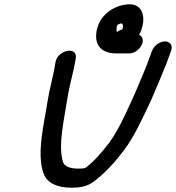

<svg xmlns="http://www.w3.org/2000/svg" viewBox="-20 -866 821 895"><path d="M748.9 -673C724.6 -673 697.6 -653.3 688.6 -629L672.3 -585C668.3 -574.1 664.3 -561.9 657.5 -546.1C634.5 -493 613.8 -438.1 589.7 -388.4C561 -323.6 525.8 -250.8 488.6 -199.9C452.5 -153.1 416.6 -111.7 378.3 -83.7C376.5 -82.4 366.9 -80 345.6 -80C305.2 -80 282.1 -90.9 274.9 -108C248.1 -182.8 279.5 -312.1 298.6 -432.9C307 -478.3 323.3 -535.9 330.6 -578.9L333.1 -593.9C343.1 -652.4 248.5 -633.7 238.9 -577.1L236.4 -562.2C231 -533 228.7 -519.4 220.1 -483.9C202.9 -414.4 196.8 -358 184.7 -295.4C169.7 -207.3 159 -119.2 184.4 -54.9C200.8 -11.7 248.7 9 312.7 9C347.4 9 384.1 5.9 419 -20.9C472.4 -61.9 517.3 -111.4 559.6 -168.1C606.1 -230 642.5 -311.4 675.1 -379.3C693.8 -418.5 706.5 -452.2 723.8 -491.6L744.2 -541.5C751.1 -556.9 757.4 -572.4 761.9 -586.6L777.6 -629C787.2 -655 771.9 -673 748.9 -673ZM547.5 -756.8C551.9 -754.4 554.5 -749.3 552.2 -733.2C552.2 -733.2 551.6 -731.6 551 -729.7C545.5 -727.5 537.1 -724.8 525.6 -717.1C525.2 -717.7 524.2 -719.1 523.3 -720.5C523 -723.2 523 -732.3 523.4 -736.8C524.6 -740.4 526 -744.9 527.1 -749.2C530.6 -752.9 536.8 -755.7 547.5 -756.8ZM437.2 -747C431.2 -730.7 428.3 -715.8 428 -696.4C428.3 -646.7 461.4 -617 523.2 -617H582.2C606.5 -617 633.4 -636.7 642.4 -661C649.4 -679.8 644.4 -696.8 628.5 -703.5C636.3 -717.1 640.9 -731.3 644.3 -744.9C655.2 -787.1 644.5 -846 584.8 -846C528.8 -846 461.2 -811.7 437.2 -747Z"/></svg>

Font: Just Breathe
Style: BdObl7
Weight: 400
Foundry: Cannot Into Space Fonts
Version: Version 0.72